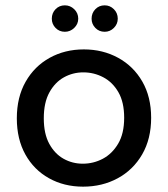

<svg xmlns="http://www.w3.org/2000/svg" viewBox="-20 -692 629 719"><path d="M223 -573Q202 -573 188 -587.5Q174 -602 174 -622Q174 -643 188 -657.5Q202 -672 223 -672Q243 -672 258 -657.5Q273 -643 273 -622Q273 -602 258 -587.5Q243 -573 223 -573ZM372 -573Q351 -573 337 -587.5Q323 -602 323 -622Q323 -643 337 -657.5Q351 -672 372 -672Q392 -672 406.5 -657.5Q421 -643 421 -622Q421 -602 406.5 -587.5Q392 -573 372 -573ZM291 7Q220 7 163.5 -24.5Q107 -56 75 -113.5Q43 -171 43 -249Q43 -328 76 -386Q109 -444 166 -475.5Q223 -507 294 -507Q365 -507 422.5 -475.5Q480 -444 513 -386.5Q546 -329 546 -251Q546 -172 512.5 -114Q479 -56 421 -24.5Q363 7 291 7ZM290 -79Q330 -79 365 -97.5Q400 -116 422.5 -154Q445 -192 445 -251Q445 -309 423.5 -346.5Q402 -384 367 -402.5Q332 -421 292 -421Q253 -421 219.5 -402.5Q186 -384 165 -346Q144 -308 144 -249Q144 -191 164.5 -153.5Q185 -116 218 -97.5Q251 -79 290 -79Z"/></svg>

Font: Albert Sans Medium
Style: Regular
Weight: 500
Designer: Andreas Rasmussen
Foundry: a.Foundry
Version: Version 1.025